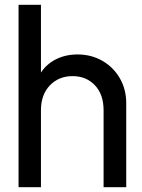

<svg xmlns="http://www.w3.org/2000/svg" viewBox="-20 -777 590 797"><path d="M57 -757H150V-476Q174 -512 213.5 -531.5Q253 -551 302 -551Q359 -551 405 -524.5Q451 -498 477.5 -452Q504 -406 504 -349V0H410V-319Q410 -385 374 -423Q338 -461 281 -461Q224 -461 187 -422.5Q150 -384 150 -319V0H57Z"/></svg>

Font: BLUETTI 2.0 Normal
Style: Normal
Weight: 400
Designer: Stijn de Vries
Foundry: tokotype
Version: Version 2.005;October 31, 2023;FontCreator 14.0.0.2814 64-bi